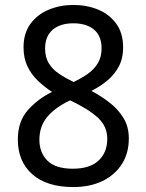

<svg xmlns="http://www.w3.org/2000/svg" viewBox="-20 -745 591 775"><path d="M276 10Q169 10 110.5 -41.5Q52 -93 52 -182Q52 -255 92.5 -300.5Q133 -346 190 -374Q158 -395 132 -420Q106 -445 90.5 -478Q75 -511 75 -554Q75 -611 103 -649Q131 -687 177 -706Q223 -725 276 -725Q331 -725 376.5 -706Q422 -687 449.5 -649Q477 -611 477 -553Q477 -510 460 -477.5Q443 -445 414.5 -421Q386 -397 349 -378Q387 -358 421.5 -331.5Q456 -305 478 -269.5Q500 -234 500 -186Q500 -126 471.5 -82Q443 -38 393 -14Q343 10 276 10ZM274 -64Q343 -64 378 -97Q413 -130 413 -185Q413 -235 375 -270Q337 -305 263 -340Q202 -311 170.5 -273Q139 -235 139 -181Q139 -129 171.5 -96.5Q204 -64 274 -64ZM277 -414Q309 -429 334.5 -447Q360 -465 375 -490Q390 -515 390 -550Q390 -600 359.5 -625.5Q329 -651 275 -651Q241 -651 215.5 -639.5Q190 -628 176 -605.5Q162 -583 162 -550Q162 -514 177 -489.5Q192 -465 218 -447.5Q244 -430 277 -414Z"/></svg>

Font: ltamil25
Style: Book
Weight: 400
Designer: Jelle Bosma - Monotype Design Team
Foundry: Monotype Imaging Inc.
Version: Version 2.003